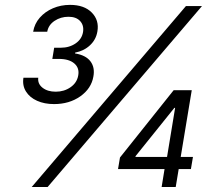

<svg xmlns="http://www.w3.org/2000/svg" viewBox="-20 -752 860 772"><path d="M197.3 -333.5Q158.7 -333.5 129.2 -346.7Q99.6 -359.9 84.5 -384Q69.3 -408.2 74.2 -439.5H133.8Q130.9 -415 151.1 -399.2Q171.4 -383.3 204.1 -383.3Q237.8 -383.3 263.4 -401.1Q289.1 -418.9 294.4 -447.8Q300.3 -478 279.1 -496.6Q257.8 -515.1 217.3 -515.1H190.4L197.8 -560.1H224.6Q258.8 -560.1 284.2 -577.6Q309.6 -595.2 314 -624Q317.9 -650.4 302 -667.5Q286.1 -684.6 255.4 -684.6Q224.1 -684.6 199.5 -668.2Q174.8 -651.9 169.9 -624.5H113.3Q118.7 -656.7 139.9 -680.9Q161.1 -705.1 192.9 -718.8Q224.6 -732.4 261.7 -732.4Q318.8 -732.4 349.1 -701.4Q379.4 -670.4 371.6 -625.5Q366.2 -592.8 342 -570.1Q317.9 -547.4 282.2 -540.5L281.7 -537.1Q324.7 -530.3 343.5 -505.6Q362.3 -481 355.5 -444.3Q347.2 -396 303 -364.7Q258.8 -333.5 197.3 -333.5ZM107.4 0 727.5 -727.5H792L171.4 0ZM454.6 -72.3 462.4 -118.7 678.2 -389.2H718.8L707 -318.4H681.2L524.9 -124V-121.1H755.9L747.6 -72.3ZM629.9 0 644 -86.9 649.4 -107.4 695.8 -389.2H751L686.5 0Z"/></svg>

Font: Inter 18pt Light
Style: Italic
Weight: 300
Italic angle: -9.3988°
Designer: Rasmus Andersson
Foundry: rsms
Version: Version 4.001;git-66647c0bb